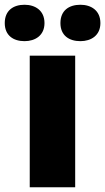

<svg xmlns="http://www.w3.org/2000/svg" viewBox="-58 -787 442 807"><path d="M-38 -690C-38 -638 -2 -614 45 -614C90 -614 129 -638 129 -690C129 -743 90 -767 45 -767C-2 -767 -38 -743 -38 -690ZM196 -690C196 -638 232 -614 280 -614C325 -614 364 -638 364 -690C364 -743 325 -767 280 -767C232 -767 196 -743 196 -690ZM258 0V-553H67V0Z"/></svg>

Font: Noto Sans Gurmukhi Black
Style: Regular
Weight: 900
Designer: Jelle Bosma - Monotype Design Team
Foundry: Monotype Imaging Inc.
Version: Version 2.004